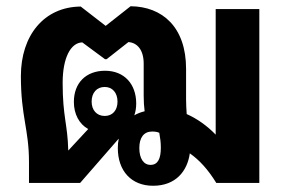

<svg xmlns="http://www.w3.org/2000/svg" viewBox="-20 -587 922 616"><path d="M471 9C544 9 581 -38 589 -95C619 -74 647 -44 674 0H812V-558H672V-155C645 -183 613 -206 579 -221C578 -236 577 -251 577 -268V-366C577 -500 501 -566 399 -567L319 -504L239 -566C121 -565 47 -473 47 -343C47 -212 73 -173 73 -67V0H237L359 -140L361 -142C359 -133 358 -123 358 -112C358 -38 402 9 471 9ZM181 -321C181 -402 207 -450 244 -451L317 -397H322L392 -452C421 -450 441 -426 441 -383V-280C441 -262 442 -245 444 -230C432 -227 421 -223 411 -217C415 -229 417 -241 417 -255C417 -317 379 -360 317 -360C256 -360 217 -321 217 -260C217 -221 234 -189 263 -173L199 -104C197 -189 181 -212 181 -321ZM316 -215C290 -215 274 -234 274 -261C274 -289 290 -308 316 -308C341 -308 357 -289 357 -261C357 -233 341 -215 316 -215ZM463 -58C441 -58 427 -78 427 -112C427 -145 441 -165 468 -165C477 -165 484 -164 491 -161C494 -144 496 -131 496 -113C496 -79 487 -58 463 -58Z"/></svg>

Font: Noto Sans Thai Looped SemiCondensed
Style: Bold
Weight: 700
Width: 4
Designer: Sasikarn Vongin, Ben Mitchell
Foundry: The Fontpad Ltd
Version: Version 1.001